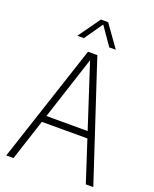

<svg xmlns="http://www.w3.org/2000/svg" viewBox="-170 -1039 910 1133"><g transform="rotate(20 285.0 -472.0)"><path d="M511.5 0 427.5 -258H141.5L57.5 0H12L256 -740H314.5L558.5 0ZM155 -299.5H414L284.5 -697ZM406 -807H365L285.5 -921.5L205.5 -807H164.5L262.5 -944.5H308Z"/></g></svg>

Font: Encode Sans Condensed ExLight
Style: Regular
Weight: 275
Width: 3
Designer: Multiple Designers
Foundry: Impallari Type
Version: Version 2.000